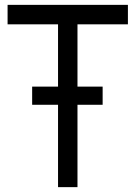

<svg xmlns="http://www.w3.org/2000/svg" viewBox="-20 -770 557 790"><path d="M506.3 -669.9H298.8V-413.6H402.3V-338.9H298.8V0H218.8V-338.9H112.3V-413.6H218.8V-669.9H11.2V-750H506.3Z"/></svg>

Font: Now
Style: Regular
Weight: 400
Designer: Alfredo Marco Pradil
Foundry: Alfredo Marco Pradil
Version: Version 1.002;PS 001.002;hotconv 1.0.88;makeotf.lib2.5.64775